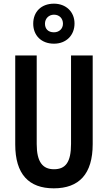

<svg xmlns="http://www.w3.org/2000/svg" viewBox="-20 -1016 587 1046"><path d="M274 -778C341 -778 386 -824 386 -888C386 -952 339 -996 274 -996C205 -996 161 -952 161 -887C161 -823 205 -778 274 -778ZM274 -840C242 -840 225 -859 225 -887C225 -915 246 -936 274 -936C304 -936 323 -915 323 -887C323 -859 302 -840 274 -840ZM485 -231V-714H367V-232C367 -132 337 -94 274 -94C213 -94 180 -133 180 -231V-714H63V-229C63 -67 137 10 273 10C411 10 485 -68 485 -231Z"/></svg>

Font: Noto Sans Khmer ExtraCondensed SemiBold
Style: Regular
Weight: 600
Width: 2
Designer: Danh Hong and the Monotype Design Team
Foundry: Monotype Imaging Inc.
Version: Version 2.004